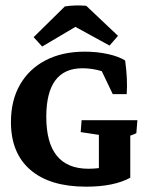

<svg xmlns="http://www.w3.org/2000/svg" viewBox="-20 -683 542 711"><path d="M299.3 -661.6 417 -550.3 385.7 -514.2 259.3 -583.5 136.2 -510.7 104.5 -545.4 220.2 -659.2Q257.3 -665 299.3 -661.6ZM298.8 8.3Q165 8.3 92.8 -53.7Q20.5 -115.7 20.5 -231Q20.5 -311 54 -369.4Q87.4 -427.7 148.9 -459.7Q210.4 -491.7 293.9 -491.7Q338.9 -491.7 379.2 -482.9Q419.4 -474.1 443.4 -459Q453.1 -390.1 449.2 -334.5H397.5L356.9 -419.4Q322.3 -430.2 285.2 -430.2Q151.4 -430.2 151.4 -250.5Q151.4 -58.1 307.6 -58.1Q327.1 -58.1 346.2 -60.5V-183.6L278.8 -193.8L282.2 -237.8H488.8L484.9 -189.9Q476.1 -185.1 462.4 -180.7V-24.9Q401.9 8.3 298.8 8.3Z"/></svg>

Font: Markazi Text
Style: Bold
Weight: 700
Designer: Borna Izadpanah (Arabic designer), Fiona Ross (Arabic design director) and Florian Runge (Latin designer)
Foundry: Borna Izadpanah and Florian Runge
Version: Version 1.001; ttfautohint (v1.8.3)